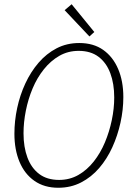

<svg xmlns="http://www.w3.org/2000/svg" viewBox="-20 -874 640 906"><path d="M255 12Q189 12 142.5 -20.5Q96 -53 72 -110.5Q48 -168 48 -243Q48 -303 61 -364Q74 -425 99.5 -480Q125 -535 162 -578Q199 -621 247 -646Q295 -671 354 -671Q421 -671 467 -638.5Q513 -606 537.5 -548.5Q562 -491 562 -416Q562 -356 548.5 -295Q535 -234 510 -179Q485 -124 448 -81Q411 -38 362.5 -13Q314 12 255 12ZM259 -25Q309 -25 350 -48.5Q391 -72 422.5 -112Q454 -152 475 -202Q496 -252 507.5 -307Q519 -362 519 -414Q519 -479 500.5 -528.5Q482 -578 445 -606Q408 -634 351 -634Q301 -634 260 -610.5Q219 -587 187 -547Q155 -507 134 -457Q113 -407 102 -352Q91 -297 91 -245Q91 -180 109.5 -130.5Q128 -81 165 -53Q202 -25 259 -25ZM402 -702 285 -826 318 -854 425 -723Z"/></svg>

Font: Source Code Pro ExtraLight Light
Style: Italic
Weight: 300
Italic angle: -11°
Monospace: yes
Version: Version 1.016;hotconv 1.0.116;makeotfexe 2.5.65601